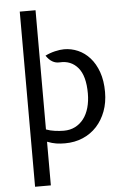

<svg xmlns="http://www.w3.org/2000/svg" viewBox="-64 -804 726 1091"><g transform="rotate(-5 299.0 -258.5)"><path d="M91 -758H181V-78Q205 -69 232 -65.5Q259 -62 282 -62Q318 -62 346.5 -76.5Q375 -91 395 -117Q415 -143 425.5 -180Q436 -217 436 -261Q436 -361 396.5 -408Q357 -455 292 -451Q247 -448 215 -496Q241 -509 270.5 -516Q300 -523 323 -523Q364 -523 402 -506.5Q440 -490 469.5 -457Q499 -424 516.5 -375Q534 -326 534 -261Q534 -201 515.5 -151.5Q497 -102 464 -66Q431 -30 384.5 -10Q338 10 282 10Q255 10 232.5 6.5Q210 3 181 -8V241H91Z"/></g></svg>

Font: Expletus Sans
Style: Regular
Weight: 400
Designer: Jasper de Waard
Foundry: Designtown
Version: Version 7.028